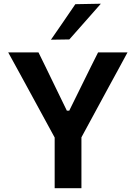

<svg xmlns="http://www.w3.org/2000/svg" viewBox="-20 -988 712 1008"><path d="M270 -260.5 120.5 -535Q96.5 -579 74.2 -619.8Q52 -660.5 23 -713H182Q203.5 -669.5 218.8 -638Q234 -606.5 247.5 -578.8Q261 -551 277.5 -517L331 -407H343.5L396 -513.5Q413.5 -549 427.8 -578Q442 -607 457.8 -638.8Q473.5 -670.5 495 -713H649.5Q625 -668 600.8 -623Q576.5 -578 553 -535.5L404 -260.5ZM267 0Q267 -58 267 -112.5Q267 -167 267 -233.5V-378H407.5V-233.5Q407.5 -167 407.5 -112.5Q407.5 -58 407.5 0ZM247.5 -779.5Q280 -826.5 312 -873Q344 -919.5 375.5 -966L509.5 -968.5Q481 -936 453.2 -904.5Q425.5 -873 398 -842Q370.5 -811 344 -781Z"/></svg>

Font: Commissioner Thin SemiBold
Style: Regular
Weight: 600
Version: Version 1.000